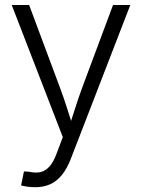

<svg xmlns="http://www.w3.org/2000/svg" viewBox="-20 -556 579 782"><path d="M65.9 199.2 77.6 142.1 99.1 143.6Q125 149.4 145.3 144.8Q165.5 140.1 181.9 121.8Q198.2 103.5 210.9 68.4L235.8 2.4L27.8 -535.6H98.6L223.1 -202.1Q239.7 -158.2 253.2 -115Q266.6 -71.8 280.3 -30.3H258.8Q272.5 -71.8 286.1 -115.2Q299.8 -158.7 315.9 -202.1L440.4 -535.6H510.7L268.1 91.8Q252.9 130.9 232.2 156.5Q211.4 182.1 184.6 194.3Q157.7 206.5 124 206.5Q106 206.5 91.3 204.3Q76.7 202.1 65.9 199.2Z"/></svg>

Font: Inter 20pt Light
Style: Regular
Weight: 300
Version: Version 4.001;git-66647c0bb